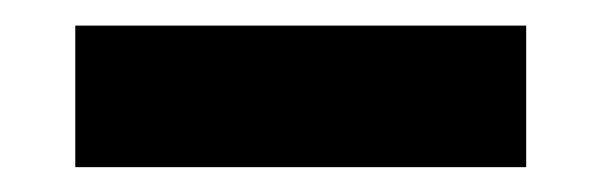

<svg xmlns="http://www.w3.org/2000/svg" viewBox="-20 -792 479 153"><path d="M399.3 -771.6V-658.8H40V-771.6Z"/></svg>

Font: Hepta Slab ExtraLight
Style: Regular
Weight: 200
Designer: Michael LaGattuta
Foundry: Michael LaGattuta
Version: Version 1.100